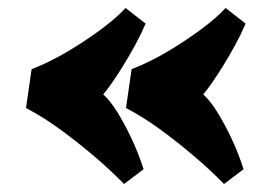

<svg xmlns="http://www.w3.org/2000/svg" viewBox="-20 -505 679 480"><path d="M344 -446Q333 -420 318 -392.5Q303 -365 287.5 -340Q272 -315 259 -296.5Q246 -278 238 -269Q255 -254 272.5 -226Q290 -198 307.5 -161.5Q325 -125 339 -82L290 -45Q257 -79 216.5 -113.5Q176 -148 132.5 -180Q89 -212 45 -235L59 -332Q105 -350 149.5 -376.5Q194 -403 232.5 -431.5Q271 -460 294 -485ZM594 -446Q583 -420 568 -392.5Q553 -365 537.5 -340Q522 -315 509 -296.5Q496 -278 488 -269Q505 -254 522.5 -226Q540 -198 557.5 -161.5Q575 -125 589 -82L540 -45Q507 -79 466.5 -113.5Q426 -148 382.5 -180Q339 -212 295 -235L309 -332Q355 -350 399.5 -376.5Q444 -403 482.5 -431.5Q521 -460 544 -485Z"/></svg>

Font: Literata Black
Style: Italic
Weight: 900
Italic angle: -2°
Designer: Latin by Veronika Burian and Jose Scaglione. Greek by Irene Vlachou. Cyrillic by Vera Evstafieva
Foundry: TypeTogether
Version: Version 3.002